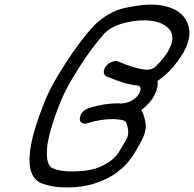

<svg xmlns="http://www.w3.org/2000/svg" viewBox="-20 -820 849 840"><path d="M271 0Q206 0 157 -20Q109 -44 109 -121Q109 -215 181 -389Q207 -451 269.5 -547.5Q332 -644 392 -709Q457 -771 527.5 -785.5Q598 -800 640 -800Q674 -800 703 -793Q797 -770 808 -689Q809 -683 809 -676Q809 -649 795 -615Q778 -575 734 -523Q705 -490 669 -466Q670 -461 670 -455Q670 -437 661 -415Q644 -374 598 -338Q603 -331 606 -323Q618 -287 618 -266Q618 -258 614.5 -244Q611 -230 606 -218Q599 -203 568 -149Q567 -149 567 -148Q509 -53 393 -17Q341 0 271 0ZM294 -70Q357 -70 396 -82Q475 -108 505 -163Q531 -205 537 -219Q541 -228 541 -240Q541 -258 533 -282Q531 -297 476 -299Q420 -299 366 -282Q359 -279 353 -279Q329 -279 329 -302Q330 -308 332 -315Q342 -338 368 -347Q434 -368 499 -368L508 -367Q542 -369 563 -384Q584 -399 591 -415Q595 -424 595 -431Q595 -443 583 -446Q537 -448 447 -485Q434 -492 434 -505Q434 -511 437 -519Q446 -539 466 -548Q478 -553 487 -553Q492 -553 497 -551Q571 -519 620 -515Q639 -515 650.5 -521.5Q662 -528 683 -552Q713 -586 725 -615Q734 -636 734 -654Q734 -684 708 -704Q674 -731 609 -731Q576 -731 539 -723Q470 -708 438 -675Q387 -619 330.5 -531.5Q274 -444 251 -389Q198 -262 187 -182Q185 -163 185 -148Q185 -97 210 -84Q242 -70 294 -70Z"/></svg>

Font: Bubblez Graffiti
Style: Italic
Weight: 400
Italic angle: -22.5°
Designer: GGBotNet
Foundry: GGBotNet
Version: 1.00